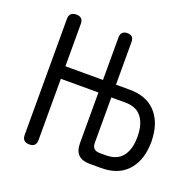

<svg xmlns="http://www.w3.org/2000/svg" viewBox="-105 -671 810 792"><g transform="rotate(20 300.0 -275.0)"><path d="M296 -289H131V-20Q131 -5 123.5 2.5Q116 10 101 10Q86 10 78 2.5Q70 -5 70 -20V-530Q70 -545 78 -552.5Q86 -560 101 -560Q116 -560 123.5 -552.5Q131 -545 131 -530V-344H296V-531Q296 -545 303.5 -552.5Q311 -560 325 -560Q339 -560 346 -553Q353 -546 353 -532V-344H413Q485 -344 525 -303Q565 -262 570 -192Q571 -182 571 -172Q571 -162 570 -151Q565 -82 525 -41Q485 0 413 0H363Q329 0 312.5 -16.5Q296 -33 296 -67ZM353 -288V-89Q353 -72 361.5 -64Q370 -56 387 -56H413Q459 -56 482 -81.5Q505 -107 509 -151Q510 -162 510 -172Q510 -182 509 -192Q505 -237 482 -262.5Q459 -288 413 -288Z"/></g></svg>

Font: Maple Mono NL ExtraLight
Style: Regular
Weight: 275
Monospace: yes
Designer: subframe7536
Version: Version 7.000